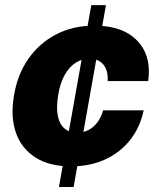

<svg xmlns="http://www.w3.org/2000/svg" viewBox="-20 -748 616 768"><path d="M215.8 0 345.2 -727.5H403.8L274.4 0ZM263.7 -82.5Q177.2 -82.5 121.6 -118.2Q65.9 -153.8 43.7 -217Q21.5 -280.3 35.6 -363.8Q48.8 -447.8 92.3 -511Q135.7 -574.2 203.6 -609.9Q271.5 -645.5 357.4 -645.5Q471.2 -645.5 529.1 -585Q586.9 -524.4 572.8 -423.8H410.6Q413.1 -465.3 393.8 -489.3Q374.5 -513.2 337.9 -513.2Q307.1 -513.2 281.5 -496.3Q255.9 -479.5 237.8 -446.5Q219.7 -413.6 212.4 -365.2Q204.6 -316.9 211.4 -283.7Q218.3 -250.5 238.3 -233.9Q258.3 -217.3 288.6 -217.3Q312.5 -217.3 333 -227.5Q353.5 -237.8 368.9 -257.8Q384.3 -277.8 392.6 -306.6H554.7Q540.5 -239.3 501 -188.7Q461.4 -138.2 401.1 -110.4Q340.8 -82.5 263.7 -82.5Z"/></svg>

Font: Inter Tight ExtraBold
Style: Italic
Weight: 800
Italic angle: -9.39999°
Designer: Rasmus Andersson
Foundry: rsms
Version: Version 3.004